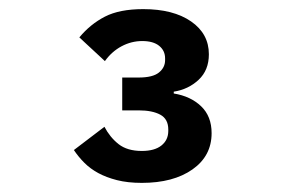

<svg xmlns="http://www.w3.org/2000/svg" viewBox="-20 -724 640 421"><path d="M284 -554Q315 -554 328.5 -565Q342 -576 342 -592V-596Q342 -613 329 -623.5Q316 -634 292 -634Q268 -634 246.5 -622.5Q225 -611 210 -590L154 -642Q178 -671 210 -687.5Q242 -704 294 -704Q360 -704 399 -677Q438 -650 438 -605Q438 -570 415.5 -549Q393 -528 361 -523V-519Q398 -513 421 -491Q444 -469 444 -432Q444 -382 402 -352.5Q360 -323 291 -323Q260 -323 236.5 -329Q213 -335 195.5 -344.5Q178 -354 165 -367Q152 -380 142 -395L209 -446Q221 -423 240 -408Q259 -393 291 -393Q319 -393 334 -405Q349 -417 349 -437V-440Q349 -463 331.5 -472.5Q314 -482 284 -482H248V-554Z"/></svg>

Font: IBM Plex Mono SemiBold
Style: Regular
Weight: 600
Monospace: yes
Designer: Mike Abbink, Paul van der Laan, Pieter van Rosmalen
Foundry: Bold Monday
Version: Version 2.3